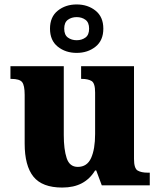

<svg xmlns="http://www.w3.org/2000/svg" viewBox="-20 -834 720 864"><path d="M260 10Q170 10 130.5 -39Q91 -88 91 -188V-407Q91 -450 79.5 -464.5Q68 -479 31 -479H27V-536H267V-226Q267 -162 280 -122.5Q293 -83 330 -83Q372 -83 390 -123Q408 -163 408 -231V-418Q408 -460 392 -469.5Q376 -479 349 -479H345V-536H583V-119Q583 -76 599.5 -66.5Q616 -57 644 -57H654V0H438L413 -67H408Q385 -29 348.5 -9.5Q312 10 260 10ZM325 -596Q275 -596 240 -624Q205 -652 205 -705Q205 -758 240 -786Q275 -814 325 -814Q375 -814 410 -786Q445 -758 445 -705Q445 -652 410 -624Q375 -596 325 -596ZM325 -653Q348 -653 364.5 -665Q381 -677 381 -705Q381 -733 364.5 -745Q348 -757 325 -757Q302 -757 285.5 -745Q269 -733 269 -705Q269 -677 285.5 -665Q302 -653 325 -653Z"/></svg>

Font: Noto Serif ExtraBold
Style: Regular
Weight: 800
Designer: Monotype Design Team
Foundry: Monotype Imaging Inc.
Version: Version 2.014